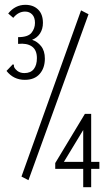

<svg xmlns="http://www.w3.org/2000/svg" viewBox="-20 -706 440 796"><path d="M83 -375Q36 -375 7 -412L27 -433L34 -440L38 -436Q35 -426 52 -412Q64 -403 81 -403Q107 -403 120 -419.5Q133 -436 133 -465Q133 -499 112 -513.5Q91 -528 55 -524V-552Q96 -552 110.5 -570Q125 -588 125 -611Q125 -634 113.5 -646Q102 -658 84 -658Q56 -658 35 -632L14 -650Q43 -686 85 -686Q118 -686 138 -666.5Q158 -647 158 -611Q158 -586 146 -567.5Q134 -549 113 -541Q135 -534 150.5 -514.5Q166 -495 166 -463Q166 -424 144.5 -399.5Q123 -375 83 -375ZM98 41 69 26 316 -663 347 -647ZM325 -6H209V-30L332 -234H358V-35H392V-6H358V70H325ZM325 -35V-167L245 -35Z"/></svg>

Font: Inconsolata Condensed Light
Style: Regular
Weight: 300
Width: 3
Monospace: yes
Designer: Raph Levien, Cyreal, Brenton Simpson
Foundry: Raph Levien, Cyreal, Google
Version: Version 3.001; ttfautohint (v1.8.2.53-6de2)